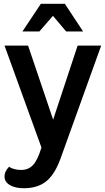

<svg xmlns="http://www.w3.org/2000/svg" viewBox="-20 -792 558 1019"><path d="M517 -550 304 42Q273 131 227 169Q181 207 106 207Q60 207 32 190Q4 173 4 145Q4 131 9.5 119Q15 107 28 93Q39 101 56.5 105.5Q74 110 92 110Q131 110 155.5 83.5Q180 57 200 -9L4 -550H129L262 -157L392 -550ZM197 -772H324L421 -625H331L261 -708L189 -625H99Z"/></svg>

Font: Krub SemiBold
Style: Regular
Weight: 600
Version: Version 1.000; ttfautohint (v1.6)